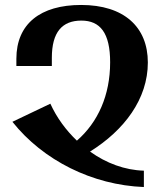

<svg xmlns="http://www.w3.org/2000/svg" viewBox="-20 -744 663 774"><path d="M560 10V-56C484 -58 408 -86 343 -133C481 -219 576 -345 576 -492C576 -636 479 -724 307 -724C143 -724 46 -648 46 -507V-478H189V-511C189 -615 231 -661 308 -661C384 -661 424 -611 424 -493C424 -360 375 -251 290 -177C246 -219 209 -269 183 -326L30 -253C154 -97 353 2 560 10Z"/></svg>

Font: Noto Serif Armenian SemiCondensed
Style: Bold
Weight: 700
Width: 4
Designer: Monotype Design Team
Foundry: Monotype Imaging Inc.
Version: Version 2.008